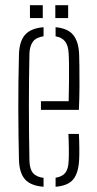

<svg xmlns="http://www.w3.org/2000/svg" viewBox="-20 -709 369 734"><path d="M52.5 -98Q51.5 -141 50.8 -190Q50 -239 50 -291.2Q50 -343.5 50.5 -396.8Q51 -450 52.5 -501Q54 -551.5 76 -576.2Q98 -601 146.5 -605V-570.5Q117.5 -566 105.5 -549.2Q93.5 -532.5 92.5 -504Q91.5 -458 91 -408Q90.5 -358 90.5 -305.8Q90.5 -253.5 91 -200.5Q91.5 -147.5 92.5 -95Q93.5 -62.5 106.2 -47.5Q119 -32.5 146.5 -29V5Q97 1 75.5 -23.5Q54 -48 52.5 -98ZM192.5 5V-29.5Q218 -33.5 229.8 -48.5Q241.5 -63.5 242.5 -95Q243.5 -110 243.2 -139.8Q243 -169.5 241.5 -197H281.5Q283 -174 283.2 -144Q283.5 -114 282.5 -98Q280 -48 260.2 -23.5Q240.5 1 192.5 5ZM136.5 -289V-322H242.5Q243.5 -357.5 243.8 -394.8Q244 -432 243.8 -461.8Q243.5 -491.5 242.5 -504Q241 -535.5 228.5 -551Q216 -566.5 192.5 -570V-605Q240 -600.5 260.2 -575Q280.5 -549.5 282.5 -502Q283 -491 283.5 -456.2Q284 -421.5 283.8 -376.2Q283.5 -331 281.5 -289ZM191.5 -640V-689H240.5V-640ZM94.5 -640V-689H143.5V-640Z"/></svg>

Font: Big Shoulders Stencil Text SC Thin
Style: Regular
Weight: 100
Designer: Patric King
Foundry: XO Type Co
Version: Version 2.001